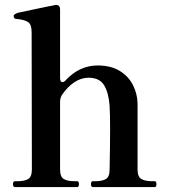

<svg xmlns="http://www.w3.org/2000/svg" viewBox="-20 -763 688 783"><path d="M611 -24Q618 -24 618 -12Q618 0 611 0H359Q351 0 351 -12Q351 -24 359 -24H369Q397 -24 412 -33Q427 -42 427 -72Q429 -170 429 -242Q429 -294 427 -332Q423 -385 404.5 -415.5Q386 -446 341 -446Q311 -446 283 -427.5Q255 -409 232 -375Q225 -362 225 -349V-72Q225 -42 240 -33Q255 -24 283 -24H294Q302 -24 302 -12Q302 0 294 0H41Q33 0 33 -12Q33 -24 41 -24H52Q80 -24 95 -33Q110 -42 110 -72L109 -632Q109 -663 94.5 -673Q80 -683 45 -686Q41 -686 38.5 -689Q36 -692 36 -695V-701Q45 -709 54 -711Q80 -717 115 -724Q150 -731 182 -738Q189 -739 193.5 -740Q198 -741 202 -742L208 -743Q225 -743 225 -724V-445Q225 -437 227.5 -432.5Q230 -428 234 -428Q242 -428 249 -437Q305 -496 378 -496Q432 -496 468 -474Q504 -452 522 -416.5Q540 -381 541 -342V-72Q541 -42 556.5 -33Q572 -24 600 -24Z"/></svg>

Font: Shippori Mincho B1
Style: Bold
Weight: 700
Designer: FONTDASU
Foundry: FONTDASU / Google Inc. / but / Adobe
Version: Version 3.110; ttfautohint (v1.8.3)